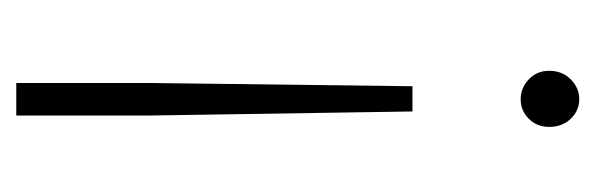

<svg xmlns="http://www.w3.org/2000/svg" viewBox="-268 -300 732 236"><g transform="rotate(90 98.0 -182.0)"><path d="M67 -491Q67 -507 77.5 -517.5Q88 -528 102 -528Q116 -528 126 -517.5Q136 -507 136 -491Q136 -476 126 -466Q116 -456 102 -456Q88 -456 77.5 -466Q67 -476 67 -491ZM122 164H82V0L86 -323H117L122 0Z"/></g></svg>

Font: Gontserrat ExtraLight
Style: Regular
Weight: 275
Designer: Julieta Ulanovsky
Foundry: Julieta Ulanovsky
Version: Version 6.001